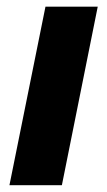

<svg xmlns="http://www.w3.org/2000/svg" viewBox="-20 -545 316 565"><path d="M113.8 -525.4H267.6L162.1 0H7.8Z"/></svg>

Font: Reddit Sans Chocolate ExBold
Style: Italic
Weight: 800
Italic angle: -11.25°
Designer: Stephen Hutchings
Version: Version 1.013